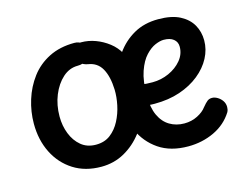

<svg xmlns="http://www.w3.org/2000/svg" viewBox="-81 -680 1060 820"><g transform="rotate(-15 448.5 -270.0)"><path d="M504 -302Q512 -301 533 -298Q554 -295 582 -295Q620 -295 654.5 -310.5Q689 -326 711 -352.5Q733 -379 733 -412Q733 -433 717.5 -445.5Q702 -458 674 -458Q658 -458 636.5 -449Q615 -440 593.5 -417Q572 -394 557.5 -352.5Q543 -311 543 -246Q543 -193 559 -158.5Q575 -124 603.5 -107Q632 -90 668 -90Q700 -90 726.5 -103.5Q753 -117 766 -135Q780 -152 788.5 -158.5Q797 -165 809 -165Q821 -165 833.5 -157.5Q846 -150 854 -138Q862 -126 862 -111Q862 -106 861 -100.5Q860 -95 857 -89Q827 -41 774 -16Q721 9 659 9Q581 9 529 -26.5Q477 -62 451 -121Q425 -180 425 -250Q425 -302 441 -355Q457 -408 488 -452Q519 -496 565.5 -522.5Q612 -549 674 -549Q733 -549 769.5 -530Q806 -511 823.5 -480Q841 -449 841 -411Q841 -371 821.5 -334Q802 -297 765.5 -267.5Q729 -238 679 -221Q629 -204 567 -204Q552 -204 536.5 -205.5Q521 -207 504 -209ZM302 -544Q326 -544 336.5 -529.5Q347 -515 347 -494Q347 -471 331 -458.5Q315 -446 291 -446Q254 -446 224.5 -419.5Q195 -393 177.5 -350Q160 -307 160 -256Q160 -215 174 -179.5Q188 -144 214.5 -122Q241 -100 280 -100Q318 -100 344 -120Q370 -140 386.5 -171.5Q403 -203 410.5 -239Q418 -275 417 -307Q415 -365 395.5 -400Q376 -435 335 -441Q317 -444 300.5 -456.5Q284 -469 284 -492Q284 -513 295 -526Q306 -539 330 -539Q363 -539 394 -527.5Q425 -516 451.5 -495.5Q478 -475 494 -446Q511 -415 520.5 -378.5Q530 -342 530 -303Q530 -249 512 -196Q494 -143 460.5 -99Q427 -55 380.5 -29Q334 -3 278 -3Q207 -3 155 -36Q103 -69 74.5 -126Q46 -183 46 -255Q46 -308 62 -359.5Q78 -411 109.5 -453Q141 -495 189.5 -519.5Q238 -544 302 -544Z"/></g></svg>

Font: Playpen Sans Medium
Style: Regular
Weight: 500
Designer: Laura Meseguer, Veronika Burian, José Scaglione
Foundry: TypeTogether
Version: Version 1.001